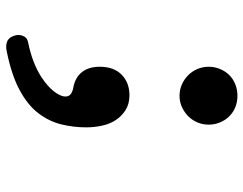

<svg xmlns="http://www.w3.org/2000/svg" viewBox="-106 -472 811 640"><g transform="rotate(90 300.0 -152.5)"><path d="M152 231Q135 235 121 230.5Q107 226 101 210Q94 194 99.5 178.5Q105 163 121 160Q194 145 240.5 113.5Q287 82 300 48Q305 33 299 23Q293 13 272 9Q239 3 221 -19.5Q203 -42 203 -79Q203 -126 229.5 -152Q256 -178 298 -178Q327 -178 347.5 -165Q368 -152 381 -132Q394 -112 399.5 -86Q405 -60 405 -34Q405 9 395 49.5Q385 90 358 125.5Q331 161 281 188Q231 215 152 231ZM203 -442Q203 -462 210.5 -480Q218 -498 231 -511Q244 -524 262 -531Q280 -538 300 -538Q320 -538 337.5 -531Q355 -524 368 -511Q381 -498 388.5 -480Q396 -462 396 -442Q396 -422 388.5 -404.5Q381 -387 368 -374Q355 -361 337.5 -353Q320 -345 300 -345Q279 -345 261.5 -353Q244 -361 231 -374Q218 -387 210.5 -404.5Q203 -422 203 -442Z"/></g></svg>

Font: Maple Mono NL SemiBold
Style: Regular
Weight: 600
Monospace: yes
Designer: subframe7536
Version: Version 7.000